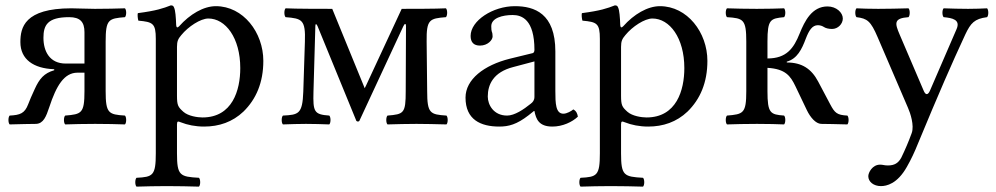

<svg xmlns="http://www.w3.org/2000/svg" viewBox="-20 -462 3713 716"><path d="M114 0C142 -1 152 -27 164 -63C190 -142 219 -191 269 -191H295V-122C295 -39 284 -36 223 -31C217 -25 217 -4 223 2C256 1 291 0 335 0C378 0 414 1 446 2C452 -4 452 -25 446 -31C385 -35 374 -39 374 -122V-307C374 -390 385 -393 446 -398C452 -404 452 -425 446 -431C412 -430 378 -429 334 -429C300 -429 271 -431 246 -431C71 -431 56 -359 56 -305C56 -240 106 -207 180 -204C183 -204 183 -201 182 -200C144 -189 127 -168 110 -131C99 -108 90 -86 85 -73C72 -39 55 -33 16 -31C10 -25 10 -4 16 2C36 1 114 0 114 0ZM142 -321C142 -368 157 -398 238 -398C279 -398 295 -380 295 -342V-225H225C165 -225 142 -271 142 -321Z M637 -368C636 -398 634 -424 629 -434C627 -439 625 -442 617 -442C589 -431 563 -422 494 -413C492 -407 494 -391 496 -385C550 -380 561 -375 561 -317V110C561 193 550 198 489 201C483 207 483 228 489 234C524 233 561 232 601 232C641 232 689 233 722 234C728 228 728 207 722 201C651 197 640 193 640 110V2C640 -11 644 -10 654 -6C679 4 709 10 741 10C797 10 847 -7 888 -46C935 -92 962 -154 962 -235C962 -341 887 -439 785 -439C739 -439 688 -409 648 -364C642 -358 638 -358 637 -368ZM656 -331C682 -363 728 -393 757 -393C821 -393 876 -321 876 -208C876 -126 847 -24 735 -24C717 -24 682 -29 664 -45C644 -63 640 -69 640 -105V-287C640 -308 644 -317 656 -331Z M1117 -306 1111 -120C1108 -36 1093 -34 1035 -31C1029 -25 1029 -4 1035 2C1055 1 1105 0 1121 0C1141 0 1188 1 1208 2C1214 -4 1214 -25 1208 -31C1151 -35 1147 -45 1149 -120L1156 -365C1156 -374 1160 -374 1164 -365L1309 -11C1313 -8 1317 -8 1320 -11L1484 -364C1489 -375 1494 -376 1494 -364L1493 -122C1493 -39 1486 -36 1425 -31C1419 -25 1419 -4 1425 2C1461 1 1498 0 1533 0C1563 0 1606 1 1645 2C1651 -4 1651 -25 1645 -31C1584 -35 1573 -39 1573 -122L1571 -307C1570 -390 1582 -393 1643 -398C1649 -404 1649 -425 1643 -431C1608 -429 1511 -429 1478 -429L1345 -143L1340 -133L1336 -143L1219 -429C1186 -429 1080 -429 1045 -431C1039 -425 1039 -404 1045 -398C1106 -393 1120 -389 1117 -306Z M1973 -48C1979 -17 1990 10 2040 10C2078 10 2114 -7 2135 -27C2133 -39 2129 -48 2118 -54C2111 -48 2094 -38 2081 -38C2052 -38 2051 -77 2051 -123V-270C2051 -412 1973 -439 1900 -439C1818 -439 1735 -385 1735 -328C1735 -304 1747 -292 1770 -292C1799 -292 1817 -313 1817 -326C1817 -333 1816 -340 1814 -344C1813 -347 1812 -353 1812 -364C1812 -395 1854 -406 1892 -406C1926 -406 1973 -389 1973 -276C1973 -269 1970 -265 1967 -264L1881 -243C1785 -219 1716 -166 1716 -98C1716 -16 1772 10 1842 10C1877 10 1907 2 1951 -32L1971 -48ZM1973 -233V-101C1973 -88 1967 -81 1959 -75C1933 -54 1899 -31 1871 -31C1821 -31 1799 -71 1799 -102C1799 -147 1820 -193 1894 -212Z M2293 -368C2292 -398 2290 -424 2285 -434C2283 -439 2281 -442 2273 -442C2245 -431 2219 -422 2150 -413C2148 -407 2150 -391 2152 -385C2206 -380 2217 -375 2217 -317V110C2217 193 2206 198 2145 201C2139 207 2139 228 2145 234C2180 233 2217 232 2257 232C2297 232 2345 233 2378 234C2384 228 2384 207 2378 201C2307 197 2296 193 2296 110V2C2296 -11 2300 -10 2310 -6C2335 4 2365 10 2397 10C2453 10 2503 -7 2544 -46C2591 -92 2618 -154 2618 -235C2618 -341 2543 -439 2441 -439C2395 -439 2344 -409 2304 -364C2298 -358 2294 -358 2293 -368ZM2312 -331C2338 -363 2384 -393 2413 -393C2477 -393 2532 -321 2532 -208C2532 -126 2503 -24 2391 -24C2373 -24 2338 -29 2320 -45C2300 -63 2296 -69 2296 -105V-287C2296 -308 2300 -317 2312 -331Z M3042 0C3042 0 3120 1 3140 2C3146 -4 3146 -25 3140 -31C3101 -33 3093 -41 3076 -73L3031 -158C3006 -205 2971 -229 2914 -229V-232C2953 -243 2970 -278 2985 -318C2997 -349 3009 -368 3030 -368C3039 -368 3047 -365 3053 -361C3059 -357 3070 -354 3083 -354C3105 -354 3123 -373 3123 -393C3123 -415 3099 -438 3066 -438C3008 -438 2981 -384 2962 -337C2940 -282 2913 -244 2842 -244V-307C2842 -390 2853 -393 2904 -398C2910 -404 2910 -425 2904 -431C2880 -430 2842 -429 2802 -429C2759 -429 2724 -430 2691 -431C2685 -425 2685 -404 2691 -398C2752 -394 2763 -390 2763 -307V-122C2763 -39 2752 -36 2691 -31C2685 -25 2685 -4 2691 2C2724 1 2759 0 2803 0C2842 0 2882 1 2904 2C2910 -4 2910 -25 2904 -31C2853 -35 2842 -39 2842 -122V-209C2910 -205 2928 -178 2946 -141L2989 -51C3002 -24 3022 -1 3042 0Z M3362 160C3378 132 3391 104 3403 74C3483 -119 3528 -222 3580 -334C3600 -376 3614 -392 3661 -398C3667 -404 3667 -425 3661 -431C3641 -430 3618 -429 3590 -429C3560 -429 3529 -430 3499 -431C3493 -425 3493 -404 3499 -398C3531 -395 3563 -389 3547 -353L3448 -124C3441 -108 3432 -105 3424 -125L3335 -333C3317 -375 3312 -394 3368 -398C3374 -404 3374 -425 3368 -431C3331 -430 3291 -429 3255 -429C3221 -429 3194 -430 3174 -431C3168 -425 3168 -404 3174 -398C3214 -393 3227 -384 3253 -323L3366 -60C3375 -40 3390 6 3380 34C3368 67 3356 95 3341 126C3330 146 3316 155 3291 155C3277 155 3273 152 3262 152C3233 152 3218 182 3218 195C3218 216 3238 232 3265 232C3286 232 3326 224 3362 160Z"/></svg>

Font: Libertinus Serif
Style: Regular
Weight: 400
Designer: Philipp H. Poll, Khaled Hosny
Foundry: Caleb Maclennan
Version: Version 7.050;RELEASE